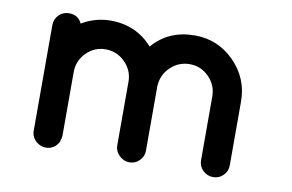

<svg xmlns="http://www.w3.org/2000/svg" viewBox="-59 -602 1070 704"><g transform="rotate(10 475.5 -250.0)"><path d="M615 -393Q573 -393 543 -364Q513 -335 511 -293V-290V-53Q511 -31 495.5 -15.5Q480 0 458 0Q437 0 420.5 -16Q404 -32 404 -53V-290V-293Q403 -334 373 -363.5Q343 -393 301 -393Q260 -393 230 -363Q200 -333 200 -290V-53Q200 -52 199.5 -49.5Q199 -47 199 -46V-43L196 -37V-32Q180 0 146 0Q144 0 140.5 -0.5Q137 -1 136 -1Q117 -6 105 -20Q93 -34 93 -53V-290V-291V-446Q93 -469 108.5 -484.5Q124 -500 146 -500Q181 -500 194 -470Q245 -500 301 -500Q397 -500 458 -431Q517 -500 615 -500Q701 -500 762 -438.5Q823 -377 823 -290V-53Q823 -31 807.5 -15.5Q792 0 770 0Q748 0 732 -15.5Q716 -31 716 -53V-290Q716 -333 686 -363Q656 -393 615 -393Z"/></g></svg>

Font: Quicksand
Style: Bold
Weight: 700
Designer: Andrew Paglinawan
Foundry: Andrew Paglinawan
Version: 1.002